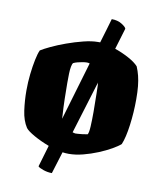

<svg xmlns="http://www.w3.org/2000/svg" viewBox="-80 -673 704 833"><g transform="rotate(10 272.0 -256.5)"><path d="M487 -425Q495 -406 500 -386Q505 -366 507.5 -341.5Q510 -317 510 -284Q510 -226 502.5 -169.5Q495 -113 482 -82Q470 -71 445.5 -57Q421 -43 389.5 -30Q358 -17 325 -8.5Q292 0 262 0Q255 0 248.5 -0.5Q242 -1 235 -2L205 95Q186 95 167 88.5Q148 82 143 76L171 -19Q134 -33 104 -50Q74 -67 65 -79Q46 -108 40 -151.5Q34 -195 34 -239Q34 -276 38 -311.5Q42 -347 48 -376Q54 -405 61 -420Q75 -429 103.5 -442.5Q132 -456 168 -469Q204 -482 240 -491Q276 -500 303 -500Q305 -500 308 -500Q311 -500 313 -500Q323 -532 331 -560Q339 -588 345 -608Q371 -608 389.5 -596.5Q408 -585 410 -577L382 -484Q414 -473 443.5 -457Q473 -441 487 -425ZM203 -301Q203 -270 204 -230.5Q205 -191 207 -163Q207 -158 207.5 -153.5Q208 -149 208 -145L284 -402Q281 -403 278 -403.5Q275 -404 272 -404Q263 -404 252 -402Q241 -400 231 -397.5Q221 -395 213 -391Q209 -387 206.5 -374Q204 -361 203.5 -342.5Q203 -324 203 -301ZM329 -98Q334 -106 335.5 -134Q337 -162 337 -198Q337 -216 336.5 -236.5Q336 -257 336 -277.5Q336 -298 335 -316Q334 -319 334 -322Q334 -325 334 -327L263 -95Q267 -94 270 -93Q273 -92 275 -92Q277 -92 286.5 -92.5Q296 -93 308 -94.5Q320 -96 329 -98Z"/></g></svg>

Font: Texturina 12pt Black
Style: Regular
Weight: 900
Designer: Guillermo Torres Carreño
Foundry: Omnibus-Type
Version: Version 1.002